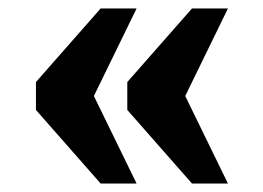

<svg xmlns="http://www.w3.org/2000/svg" viewBox="-20 -497 623 454"><path d="M434 -63 281 -237V-303L434 -477H519L418 -270L519 -63ZM218 -63 65 -237V-303L218 -477H303L202 -270L303 -63Z"/></svg>

Font: Noto Serif Bengali Black
Style: Regular
Weight: 900
Version: Version 2.003